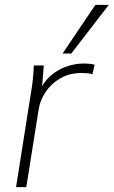

<svg xmlns="http://www.w3.org/2000/svg" viewBox="-20 -769 467 789"><path d="M46 0 107 -386Q112 -414 115 -443Q118 -472 119 -500H160L151 -391L141 -390Q157 -430 186 -456Q215 -482 251.5 -495Q288 -508 324 -508Q336 -508 347 -507Q358 -506 369 -503L360 -464Q351 -467 339.5 -468Q328 -469 315 -469Q266 -469 228.5 -447.5Q191 -426 168 -392Q145 -358 139 -320L88 0ZM237 -549 372 -749H427L273 -549Z"/></svg>

Font: Mulish ExtraLight ExtraLight
Style: Italic
Weight: 250
Italic angle: -9°
Version: Version 3.603